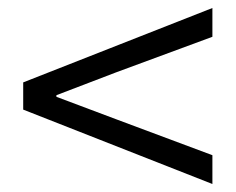

<svg xmlns="http://www.w3.org/2000/svg" viewBox="-20 -610 589 480"><path d="M511 -150V-222L270 -312L121 -368V-372L270 -429L511 -518V-590L38 -404V-336Z"/></svg>

Font: Source Han Sans JP Normal
Style: Regular
Weight: 350
Designer: Ryoko NISHIZUKA 西塚涼子 (kana, bopomofo & ideographs); Paul D. Hunt (Latin, Greek & Cyrillic); Sandoll Communications 산돌커뮤니
Foundry: Adobe
Version: Version 2.002;hotconv 1.0.116;makeotfexe 2.5.65601